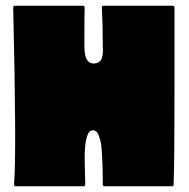

<svg xmlns="http://www.w3.org/2000/svg" viewBox="-20 -649 659 669"><path d="M588 -623Q588 -623 588 -569.5Q588 -516 588 -440Q588 -364 588 -322Q588 -83 585 -7Q585 0 580 0H344Q339 0 338 -7Q338 -8 338 -25Q338 -42 337.5 -64Q337 -86 336 -98Q335 -111 335 -116.5Q335 -122 333.5 -136.5Q332 -151 330 -158.5Q328 -166 324.5 -176Q321 -186 315.5 -190.5Q310 -195 303 -195Q277 -195 275 -108Q275 -102 275 -100Q275 -83 276 -51Q277 -19 277 -7Q277 0 272 0H34Q28 0 29 -8Q38 -116 26 -622Q26 -629 31 -629H270Q275 -629 275 -621Q274 -597 274 -490Q274 -452 285 -438Q296 -424 316 -429Q321 -430 324.5 -432.5Q328 -435 330.5 -438Q333 -441 334.5 -446Q336 -451 337 -454.5Q338 -458 338.5 -465Q339 -472 338.5 -476.5Q338 -481 338 -489Q338 -497 338 -502Q338 -562 335 -621Q334 -629 340 -629H582Q587 -629 588 -623Z"/></svg>

Font: Cubao Free 
Style: Regular
Weight: 400
Designer: Aaron Amar
Version: Version 001.001